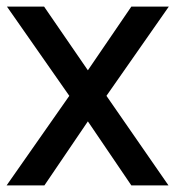

<svg xmlns="http://www.w3.org/2000/svg" viewBox="-20 -559 529 579"><path d="M189 -270 1 -539H113L245 -347L376 -539H489L301 -270L488 0H376L245 -193L114 0H0Z"/></svg>

Font: BLUETTI 2.0 Normal
Style: Normal
Weight: 400
Designer: Stijn de Vries
Foundry: tokotype
Version: Version 2.005;October 31, 2023;FontCreator 14.0.0.2814 64-bi